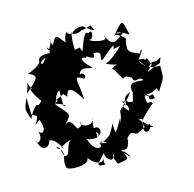

<svg xmlns="http://www.w3.org/2000/svg" viewBox="-146 -882 1100 1087"><g transform="rotate(-20 404.0 -339.0)"><path d="M219 -349C185 -380 138 -378 185 -388C164 -431 143 -370 238 -420C212 -414 248 -400 243 -390C255 -434 278 -451 328 -346C337 -442 301 -508 369 -455C394 -469 366 -498 352 -485C371 -529 400 -502 436 -498C391 -540 375 -591 422 -562C412 -594 472 -513 466 -574C500 -570 500 -563 502 -552C481 -489 512 -534 587 -577C592 -540 542 -556 623 -561C556 -507 532 -499 512 -494C597 -442 602 -492 537 -455C546 -443 552 -433 558 -416C594 -340 563 -418 625 -368C625 -324 667 -369 681 -333C627 -342 591 -352 600 -288C574 -225 601 -231 523 -262C568 -189 584 -191 549 -265C547 -196 554 -178 521 -233C560 -273 532 -276 587 -298C542 -234 530 -268 545 -245C470 -202 515 -236 477 -147C489 -204 484 -164 431 -109C426 -177 455 -185 392 -104C363 -90 331 -71 331 -90C395 -66 360 -67 324 -84C346 -47 282 -41 265 -130C363 -80 381 -193 316 -171C317 -141 357 -147 325 -116C337 -168 307 -140 338 -237C333 -179 255 -201 261 -235C287 -191 193 -207 236 -203C223 -229 214 -278 176 -244C229 -300 238 -275 155 -387C164 -326 172 -428 213 -442L206 -350ZM45 -349C34 -301 -22 -283 51 -323C71 -260 43 -232 21 -263C37 -208 -15 -190 -7 -222C-2 -145 51 -149 67 -202C59 -180 84 -217 121 -129C98 -129 142 -152 182 -158C141 -141 150 -65 113 -82C107 -104 107 -152 86 -141C148 -96 86 -75 103 -13C132 8 235 13 232 -30C244 0 300 48 320 1C296 50 341 42 296 39C259 31 282 24 329 -22C322 18 375 56 375 -3C388 61 398 -3 392 -8C368 41 365 -1 383 62C472 56 437 58 436 3C490 75 454 51 427 -3C473 12 471 -21 485 -49C464 -39 507 -84 519 -74C558 -48 539 -69 627 -88C645 -78 594 -21 585 -74C615 -131 543 -153 602 -126C597 -119 588 -111 643 -69C629 -58 579 -108 620 -39C568 -115 593 -123 686 -193C670 -223 648 -173 657 -249C706 -236 646 -214 707 -215C704 -271 685 -211 670 -256C697 -233 780 -285 772 -305C739 -295 726 -277 743 -243C796 -321 788 -281 798 -378C762 -380 712 -387 692 -448C722 -397 746 -368 736 -394C778 -435 762 -391 816 -423C790 -374 830 -407 719 -368C735 -389 769 -400 751 -411C740 -450 748 -459 693 -403C773 -455 687 -450 695 -453C762 -522 712 -499 716 -480C649 -514 647 -518 665 -582C686 -585 608 -649 610 -624C693 -707 681 -695 696 -602C608 -672 612 -611 679 -636C594 -576 583 -583 560 -637C553 -651 568 -653 557 -625C539 -618 471 -640 471 -654C496 -640 513 -718 478 -688C464 -712 448 -679 411 -603C403 -647 408 -625 374 -628C380 -732 402 -745 389 -716C433 -768 509 -715 459 -739C533 -670 515 -697 505 -727C411 -702 405 -742 473 -735C462 -748 451 -680 365 -730C383 -755 341 -728 341 -683C300 -738 307 -754 265 -694C249 -767 287 -733 233 -674C223 -720 250 -668 232 -659C160 -673 140 -626 187 -606C133 -649 169 -611 96 -522C159 -591 151 -637 215 -644C200 -656 171 -577 163 -641C173 -640 159 -611 79 -590C133 -562 124 -551 35 -487C85 -584 37 -564 73 -501C51 -523 64 -472 98 -421C101 -425 74 -395 69 -406C59 -413 25 -376 9 -343C-14 -420 2 -415 24 -467L18 -368Z"/></g></svg>

Font: Hussar Lance
Style: Regular
Weight: 700
Foundry: Cannot Into Space Fonts, PlusOne Fonts
Version: Version 2.27